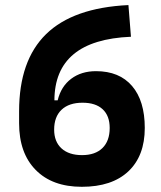

<svg xmlns="http://www.w3.org/2000/svg" viewBox="-20 -716 626 746"><path d="M297.9 9.8Q183.1 9.8 118.7 -55.7Q54.2 -121.1 54.2 -237.3L164.1 -326.2H204.1Q217.3 -380.4 256.6 -409.9Q295.9 -439.5 353 -439.5Q443.8 -439.5 493.2 -381.8Q542.5 -324.2 542.5 -218.8Q542.5 -110.4 478.8 -50.3Q415 9.8 297.9 9.8ZM298.8 -113.3Q350.1 -113.3 378.2 -140.9Q406.2 -168.5 406.2 -218.8Q406.2 -266.1 378.9 -291.5Q351.6 -316.9 300.8 -316.9Q248 -316.9 219.2 -289.6Q190.4 -262.2 190.4 -212.4Q190.4 -165.5 219 -139.4Q247.6 -113.3 298.8 -113.3ZM54.2 -237.3V-283.7Q54.2 -481 159.2 -583.5Q264.2 -686 479 -696.3L488.8 -573.2Q191.4 -561 191.4 -325.2V-285.2Z"/></svg>

Font: Cascadia Code PL
Style: Regular
Weight: 400
Monospace: yes
Designer: Aaron Bell
Foundry: Saja Typeworks
Version: Version 2102.003